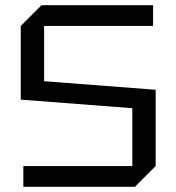

<svg xmlns="http://www.w3.org/2000/svg" viewBox="-20 -720 680 740"><path d="M70 0V-80H490V-303L60 -336V-620L140 -700H570V-620H150V-407L580 -374V-80L500 0Z"/></svg>

Font: Tektur
Style: Regular
Weight: 400
Designer: Adam Jagosz
Foundry: Adam Jagosz
Version: Version 1.005;gftools[0.9.30]